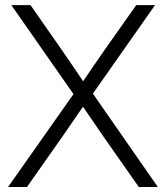

<svg xmlns="http://www.w3.org/2000/svg" viewBox="-20 -748 664 768"><path d="M12.2 0H87.9L232.4 -205.6L312 -321.3C338.4 -282.7 364.3 -244.1 391.1 -205.6L535.2 0H611.3L351.6 -373.5L600.1 -727.5H524.9L397.5 -546.9C368.7 -505.4 340.3 -464.4 312.5 -422.9C284.7 -464.4 256.8 -505.4 228 -546.9L102.1 -727.5H25.4L273.9 -371.6Z"/></svg>

Font: Raveo Display Display Light
Style: Regular
Weight: 300
Designer: Jakub Foglar, Rasmus Andersson (Inter)
Foundry: Jakubfoglar.com
Version: Version 1.100;Glyphs 3.2.3 (3260)